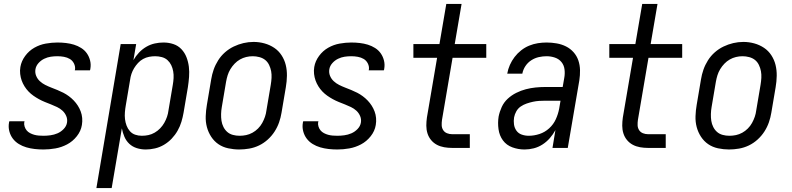

<svg xmlns="http://www.w3.org/2000/svg" viewBox="-20 -755 4040 980"><path d="M202 8Q179 8 157 5.5Q135 3 114.5 -3Q94 -9 76 -20Q58 -31 45.5 -47.5Q33 -64 27.5 -85.5Q22 -107 26 -129Q26 -131 26.5 -132.5Q27 -134 28 -136H105Q105 -135 105 -134Q105 -133 104 -132Q102 -121 105.5 -109.5Q109 -98 116 -89.5Q123 -81 133.5 -75.5Q144 -70 155 -67Q166 -64 178 -63Q190 -62 202 -62Q219 -62 237.5 -64.5Q256 -67 273.5 -74.5Q291 -82 305 -96.5Q319 -111 322 -129Q325 -147 318 -163Q311 -179 299 -190Q287 -201 271.5 -208.5Q256 -216 240.5 -222Q225 -228 209 -234.5Q193 -241 178.5 -249Q164 -257 150.5 -266.5Q137 -276 125.5 -288Q114 -300 105 -314.5Q96 -329 90.5 -344.5Q85 -360 83 -377.5Q81 -395 84 -413Q89 -443 108.5 -469.5Q128 -496 155.5 -511.5Q183 -527 213.5 -532.5Q244 -538 273 -538Q295 -538 316.5 -535.5Q338 -533 357.5 -527Q377 -521 394.5 -510Q412 -499 423.5 -482.5Q435 -466 440 -445.5Q445 -425 441 -403Q441 -402 440.5 -400Q440 -398 439 -396H362Q362 -397 362 -398Q362 -399 363 -400Q365 -416 357.5 -431Q350 -446 336.5 -454Q323 -462 306.5 -465Q290 -468 273 -468Q256 -468 239 -465.5Q222 -463 205.5 -455Q189 -447 176.5 -433Q164 -419 161 -402Q158 -384 164.5 -368Q171 -352 183.5 -340.5Q196 -329 211 -321.5Q226 -314 241.5 -308Q257 -302 273 -295.5Q289 -289 303.5 -281.5Q318 -274 331.5 -264Q345 -254 356.5 -242Q368 -230 377 -216Q386 -202 392 -186Q398 -170 399.5 -152.5Q401 -135 398 -117Q393 -86 372 -59.5Q351 -33 322.5 -18Q294 -3 263 2.5Q232 8 202 8Z M472 205 596 -530H675L661 -448Q673 -469 689.5 -486.5Q706 -504 726.5 -516Q747 -528 769.5 -533Q792 -538 814 -538Q814 -538 814 -538Q814 -538 815 -538Q841 -538 865 -530Q889 -522 906 -504Q923 -486 932 -462.5Q941 -439 944 -414Q947 -389 945 -362.5Q943 -336 939 -310L917 -180Q913 -157 906 -133.5Q899 -110 886.5 -88Q874 -66 856.5 -47.5Q839 -29 817 -16Q795 -3 771 2.5Q747 8 724 8Q700 8 678 1Q656 -6 640 -21Q624 -36 615 -57Q606 -78 602 -100L550 205ZM704 -62Q721 -62 737.5 -65.5Q754 -69 769.5 -78Q785 -87 797.5 -100Q810 -113 818.5 -128Q827 -143 832.5 -159Q838 -175 840 -192L862 -322Q865 -339 866 -356.5Q867 -374 864 -391Q861 -408 854 -422.5Q847 -437 835 -448Q823 -459 806 -463.5Q789 -468 772 -468Q757 -468 741 -465Q725 -462 710.5 -454Q696 -446 684.5 -433.5Q673 -421 664.5 -407Q656 -393 651 -378Q646 -363 644 -347L622 -217Q619 -200 617.5 -182Q616 -164 618 -147Q620 -130 626 -114Q632 -98 643 -85.5Q654 -73 670 -67.5Q686 -62 704 -62Z M1201 8Q1173 8 1145 2Q1117 -4 1095 -19Q1073 -34 1058 -57Q1043 -80 1036 -106.5Q1029 -133 1030 -162Q1031 -191 1036 -220L1058 -350Q1062 -375 1070.5 -399.5Q1079 -424 1093.5 -447Q1108 -470 1128.5 -488Q1149 -506 1173 -517.5Q1197 -529 1222.5 -535Q1248 -541 1274 -541Q1303 -541 1330 -533.5Q1357 -526 1379.5 -511Q1402 -496 1417 -473Q1432 -450 1438.5 -423.5Q1445 -397 1444.5 -368Q1444 -339 1439 -310L1417 -180Q1413 -155 1404.5 -130.5Q1396 -106 1381.5 -83.5Q1367 -61 1346.5 -42.5Q1326 -24 1302 -12.5Q1278 -1 1252 3.5Q1226 8 1201 8ZM1203 -62Q1220 -62 1236.5 -65.5Q1253 -69 1268.5 -77.5Q1284 -86 1297 -99Q1310 -112 1318.5 -127.5Q1327 -143 1332.5 -159Q1338 -175 1340 -192L1362 -322Q1365 -340 1366 -357.5Q1367 -375 1364 -391.5Q1361 -408 1353.5 -423.5Q1346 -439 1333.5 -449Q1321 -459 1304 -463.5Q1287 -468 1270 -468Q1253 -468 1236.5 -464Q1220 -460 1205 -451.5Q1190 -443 1177.5 -430Q1165 -417 1156 -402Q1147 -387 1142 -371Q1137 -355 1134 -338L1112 -208Q1109 -191 1108.5 -173Q1108 -155 1110.5 -138.5Q1113 -122 1120.5 -107Q1128 -92 1140 -81.5Q1152 -71 1168.5 -66.5Q1185 -62 1203 -62Z M1702 8Q1679 8 1657 5.5Q1635 3 1614.5 -3Q1594 -9 1576 -20Q1558 -31 1545.5 -47.5Q1533 -64 1527.5 -85.5Q1522 -107 1526 -129Q1526 -131 1526.5 -132.5Q1527 -134 1528 -136H1605Q1605 -135 1605 -134Q1605 -133 1604 -132Q1602 -121 1605.5 -109.5Q1609 -98 1616 -89.5Q1623 -81 1633.5 -75.5Q1644 -70 1655 -67Q1666 -64 1678 -63Q1690 -62 1702 -62Q1719 -62 1737.5 -64.5Q1756 -67 1773.5 -74.5Q1791 -82 1805 -96.5Q1819 -111 1822 -129Q1825 -147 1818 -163Q1811 -179 1799 -190Q1787 -201 1771.5 -208.5Q1756 -216 1740.5 -222Q1725 -228 1709 -234.5Q1693 -241 1678.5 -249Q1664 -257 1650.5 -266.5Q1637 -276 1625.5 -288Q1614 -300 1605 -314.5Q1596 -329 1590.5 -344.5Q1585 -360 1583 -377.5Q1581 -395 1584 -413Q1589 -443 1608.5 -469.5Q1628 -496 1655.5 -511.5Q1683 -527 1713.5 -532.5Q1744 -538 1773 -538Q1795 -538 1816.5 -535.5Q1838 -533 1857.5 -527Q1877 -521 1894.5 -510Q1912 -499 1923.5 -482.5Q1935 -466 1940 -445.5Q1945 -425 1941 -403Q1941 -402 1940.5 -400Q1940 -398 1939 -396H1862Q1862 -397 1862 -398Q1862 -399 1863 -400Q1865 -416 1857.5 -431Q1850 -446 1836.5 -454Q1823 -462 1806.5 -465Q1790 -468 1773 -468Q1756 -468 1739 -465.5Q1722 -463 1705.5 -455Q1689 -447 1676.5 -433Q1664 -419 1661 -402Q1658 -384 1664.5 -368Q1671 -352 1683.5 -340.5Q1696 -329 1711 -321.5Q1726 -314 1741.5 -308Q1757 -302 1773 -295.5Q1789 -289 1803.5 -281.5Q1818 -274 1831.5 -264Q1845 -254 1856.5 -242Q1868 -230 1877 -216Q1886 -202 1892 -186Q1898 -170 1899.5 -152.5Q1901 -135 1898 -117Q1893 -86 1872 -59.5Q1851 -33 1822.5 -18Q1794 -3 1763 2.5Q1732 8 1702 8Z M2288 0Q2267 0 2247 -3.5Q2227 -7 2210 -16Q2193 -25 2180.5 -40Q2168 -55 2162 -74Q2156 -93 2156 -113.5Q2156 -134 2159 -155L2211 -460H2090V-530H2223L2258 -735H2336L2301 -530H2462V-460H2290L2236 -143Q2234 -129 2234.5 -115.5Q2235 -102 2242 -91Q2249 -80 2261.5 -75Q2274 -70 2288 -70H2378V0Z M2657 8Q2625 8 2595 -3Q2565 -14 2547 -38.5Q2529 -63 2524.5 -95.5Q2520 -128 2525 -160Q2530 -185 2541 -209Q2552 -233 2571.5 -251Q2591 -269 2615 -281Q2639 -293 2664 -299.5Q2689 -306 2714 -308.5Q2739 -311 2764 -311H2852L2860 -357Q2864 -378 2861.5 -400Q2859 -422 2846 -438Q2833 -454 2812.5 -461Q2792 -468 2770 -468Q2750 -468 2730 -463.5Q2710 -459 2692 -447.5Q2674 -436 2662 -418Q2650 -400 2646 -379H2569Q2573 -402 2582.5 -423.5Q2592 -445 2606.5 -464Q2621 -483 2640 -498Q2659 -513 2681 -522Q2703 -531 2725.5 -534.5Q2748 -538 2770 -538Q2796 -538 2821.5 -533.5Q2847 -529 2869 -518Q2891 -507 2907.5 -488.5Q2924 -470 2932 -446.5Q2940 -423 2940.5 -397Q2941 -371 2937 -345L2878 0H2800L2815 -91Q2803 -69 2786.5 -50Q2770 -31 2749 -17.5Q2728 -4 2704.5 2Q2681 8 2658 8ZM2679 -62Q2706 -62 2733.5 -71Q2761 -80 2783 -100Q2805 -120 2817 -146.5Q2829 -173 2834 -200L2841 -241H2764Q2748 -241 2732 -240Q2716 -239 2700 -235.5Q2684 -232 2668 -226.5Q2652 -221 2638 -211.5Q2624 -202 2615.5 -187Q2607 -172 2604 -156Q2601 -138 2603.5 -120Q2606 -102 2616 -88Q2626 -74 2643 -68Q2660 -62 2679 -62Z M3288 0Q3267 0 3247 -3.5Q3227 -7 3210 -16Q3193 -25 3180.5 -40Q3168 -55 3162 -74Q3156 -93 3156 -113.5Q3156 -134 3159 -155L3211 -460H3090V-530H3223L3258 -735H3336L3301 -530H3462V-460H3290L3236 -143Q3234 -129 3234.5 -115.5Q3235 -102 3242 -91Q3249 -80 3261.5 -75Q3274 -70 3288 -70H3378V0Z M3701 8Q3673 8 3645 2Q3617 -4 3595 -19Q3573 -34 3558 -57Q3543 -80 3536 -106.5Q3529 -133 3530 -162Q3531 -191 3536 -220L3558 -350Q3562 -375 3570.5 -399.5Q3579 -424 3593.5 -447Q3608 -470 3628.5 -488Q3649 -506 3673 -517.5Q3697 -529 3722.5 -535Q3748 -541 3774 -541Q3803 -541 3830 -533.5Q3857 -526 3879.5 -511Q3902 -496 3917 -473Q3932 -450 3938.5 -423.5Q3945 -397 3944.5 -368Q3944 -339 3939 -310L3917 -180Q3913 -155 3904.5 -130.5Q3896 -106 3881.5 -83.5Q3867 -61 3846.5 -42.5Q3826 -24 3802 -12.5Q3778 -1 3752 3.5Q3726 8 3701 8ZM3703 -62Q3720 -62 3736.5 -65.5Q3753 -69 3768.5 -77.5Q3784 -86 3797 -99Q3810 -112 3818.5 -127.5Q3827 -143 3832.5 -159Q3838 -175 3840 -192L3862 -322Q3865 -340 3866 -357.5Q3867 -375 3864 -391.5Q3861 -408 3853.5 -423.5Q3846 -439 3833.5 -449Q3821 -459 3804 -463.5Q3787 -468 3770 -468Q3753 -468 3736.5 -464Q3720 -460 3705 -451.5Q3690 -443 3677.5 -430Q3665 -417 3656 -402Q3647 -387 3642 -371Q3637 -355 3634 -338L3612 -208Q3609 -191 3608.5 -173Q3608 -155 3610.5 -138.5Q3613 -122 3620.5 -107Q3628 -92 3640 -81.5Q3652 -71 3668.5 -66.5Q3685 -62 3703 -62Z"/></svg>

Font: iosevka_custom_sans_ss08
Style: Italic
Weight: 400
Italic angle: -10°
Designer: Belleve Invis
Foundry: Belleve Invis
Version: Version 10.3.0; ttfautohint (v1.8.3)